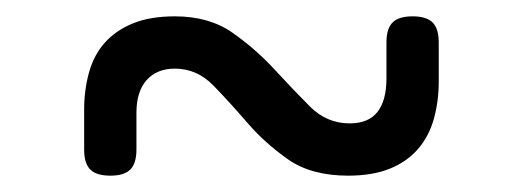

<svg xmlns="http://www.w3.org/2000/svg" viewBox="-20 -460 640 235"><path d="M453 -408Q453 -425 460.5 -432.5Q468 -440 485 -440Q502 -440 509.5 -432.5Q517 -425 517 -408V-360Q517 -336 511 -314.5Q505 -293 491.5 -277.5Q478 -262 457 -253.5Q436 -245 406 -245Q361 -245 332.5 -265Q304 -285 282.5 -310Q261 -335 241 -355.5Q221 -376 194 -376Q172 -376 159.5 -362Q147 -348 147 -322V-277Q147 -260 139.5 -252.5Q132 -245 115 -245Q98 -245 90.5 -252.5Q83 -260 83 -277V-326Q83 -350 89 -371.5Q95 -393 108.5 -408Q122 -423 143 -431.5Q164 -440 194 -440Q236 -440 264.5 -420Q293 -400 316 -375Q339 -350 359.5 -329.5Q380 -309 408 -309Q431 -309 442 -323Q453 -337 453 -364Z"/></svg>

Font: Maple Mono ExtraLight
Style: Regular
Weight: 275
Monospace: yes
Designer: subframe7536
Version: Version 7.000